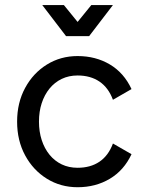

<svg xmlns="http://www.w3.org/2000/svg" viewBox="-20 -743 598 772"><path d="M136.7 -253.9Q136.7 -294.4 147.7 -328.1Q158.7 -361.8 179.2 -387Q199.7 -412.1 228.3 -425.8Q256.8 -439.5 292 -439.5Q343.8 -439.5 379.9 -415Q416 -390.6 434.1 -341.8L508.8 -384.8Q478.5 -450.2 421.6 -483.9Q364.7 -517.6 292 -517.6Q223.6 -517.6 168.5 -483.4Q113.3 -449.2 81.1 -389.6Q48.8 -330.1 48.8 -253.9Q48.8 -177.7 81.1 -118.2Q113.3 -58.6 168.5 -24.4Q223.6 9.8 292 9.8Q364.7 9.8 421.6 -24.2Q478.5 -58.1 508.8 -123L434.1 -166Q416 -117.2 379.9 -92.8Q343.8 -68.4 292 -68.4Q256.8 -68.4 228.3 -82Q199.7 -95.7 179.2 -120.8Q158.7 -146 147.7 -179.9Q136.7 -213.9 136.7 -253.9ZM236.8 -722.7H149.9L245.6 -597.7H338.4ZM347.2 -722.7 245.6 -597.7H338.4L434.1 -722.7Z"/></svg>

Font: Giphurs SC
Style: Regular
Weight: 400
Version: Version 0.920